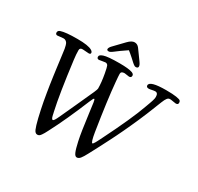

<svg xmlns="http://www.w3.org/2000/svg" viewBox="-186 -1114 1405 1361"><g transform="rotate(30 516.0 -433.5)"><path d="M486.3 -785.2Q477.5 -778.8 466.6 -770.5Q455.6 -762.2 449.7 -757.8Q443.8 -753.4 437.3 -749Q430.7 -744.6 426 -742.9Q421.4 -741.2 417.5 -741.2Q399.9 -741.2 401.4 -753.9Q402.8 -766.1 418 -781.7L493.2 -859.9Q521.5 -889.6 545.4 -889.6Q568.4 -889.6 584 -868.7L641.6 -789.1Q658.2 -766.6 656.7 -753.9Q655.3 -741.2 637.7 -741.2Q633.8 -741.2 629.6 -742.9Q625.5 -744.6 619.6 -749.3Q613.8 -753.9 609.1 -757.8Q604.5 -761.7 595.2 -770.5Q585.9 -779.3 579.1 -785.2Q548.3 -812.5 537.1 -820.3Q525.9 -813.5 486.3 -785.2ZM839.8 -533.7Q841.8 -539.6 847.9 -555.9Q854 -572.3 856.2 -578.9Q858.4 -585.4 862.1 -596.7Q865.7 -607.9 866.9 -615.2Q868.2 -622.6 868.2 -628.4Q868.2 -661.6 845.2 -661.6Q836.4 -661.6 819.3 -658Q802.2 -654.3 795.4 -654.3Q774.4 -654.3 774.4 -670.4Q774.4 -707.5 908.2 -707.5Q963.4 -707.5 991.7 -702.9Q1020 -698.2 1026.1 -692.4Q1032.2 -686.5 1032.2 -675.3Q1032.2 -659.2 1013.2 -659.2Q1007.8 -659.2 990.2 -662.6Q972.7 -666 963.9 -666Q957 -666 951.7 -663.6Q946.3 -661.1 940.9 -654.1Q935.5 -647 931.4 -638.9Q927.2 -630.9 920.9 -615.2Q914.6 -599.6 908.7 -584.5Q902.8 -569.3 892.6 -543.7Q882.3 -518.1 872.6 -494.1Q858.4 -460.4 844.5 -428Q830.6 -395.5 815.9 -364Q801.3 -332.5 789.8 -307.6Q778.3 -282.7 763.2 -252.4Q748 -222.2 739.3 -204.6Q730.5 -187 715.1 -157.5Q699.7 -127.9 694.1 -116.9Q688.5 -106 673.1 -76.9Q657.7 -47.9 654.8 -42.5Q636.7 -7.8 624 7.6Q611.3 22.9 596.2 22.9Q582 22.9 571.5 -1.5Q561 -25.9 548.8 -82Q541 -118.2 533.7 -166Q526.4 -213.9 516.6 -288.6Q506.8 -363.3 505.4 -373Q502 -399.4 495.6 -399.4Q490.7 -399.4 476.6 -365.2Q398.9 -175.8 329.1 -42.5Q318.4 -22 314 -14.2Q309.6 -6.3 302 4.6Q294.4 15.6 287.8 19.3Q281.2 22.9 272.9 22.9Q256.3 22.9 245.8 -0.5Q235.4 -23.9 221.2 -82Q213.9 -111.8 207 -145Q200.2 -178.2 195.3 -203.4Q190.4 -228.5 184.1 -268.3Q177.7 -308.1 174.8 -326.4Q171.9 -344.7 165.5 -390.9Q159.2 -437 157.7 -448.5Q156.2 -460 149.4 -512.7Q142.6 -565.4 141.6 -571.8Q139.2 -591.3 137.5 -601.8Q135.7 -612.3 132.1 -625.7Q128.4 -639.2 123.8 -645.8Q119.1 -652.3 111.8 -657Q104.5 -661.6 94.2 -661.6Q87.4 -661.6 68.4 -659.2Q49.3 -656.7 44.9 -656.7Q39.1 -656.7 34.4 -660.6Q29.8 -664.6 29.8 -672.9Q29.8 -689 47.9 -694.8Q84.5 -707.5 182.1 -707.5Q271.5 -707.5 301.8 -689Q315.9 -680.7 315.9 -669.4Q315.9 -658.7 300.8 -658.7Q294.4 -658.7 276.1 -660.4Q257.8 -662.1 251 -662.1Q238.3 -662.1 232.9 -657.2Q227.5 -652.3 227.5 -641.6Q227.5 -608.4 232.9 -566.9Q266.1 -304.7 294.9 -176.3Q295.9 -172.9 297.4 -166Q298.8 -159.2 299.6 -155.3Q300.3 -151.4 302 -145.3Q303.7 -139.2 304.9 -135.7Q306.2 -132.3 308.1 -128.9Q310.1 -125.5 312 -123.8Q314 -122.1 316.4 -122.1Q322.3 -122.1 329.3 -133.3Q336.4 -144.5 347.2 -168Q356 -187.5 406 -296.1Q456.1 -404.8 471.7 -440.9Q483.9 -469.2 483.9 -475.6Q483.9 -524.9 471.7 -591.8Q462.9 -639.6 458 -649.4Q451.7 -662.6 436.5 -662.6Q429.7 -662.6 410.6 -658.7Q391.6 -654.8 387.2 -654.8Q370.1 -654.8 370.1 -671.4Q370.1 -680.2 376.7 -685.5Q383.3 -690.9 397.9 -696.3Q430.7 -707.5 526.9 -707.5Q601.1 -707.5 631.8 -696.3Q649.4 -689.5 649.4 -675.8Q649.4 -658.7 630.9 -658.7Q624.5 -658.7 612.1 -661.4Q599.6 -664.1 592.8 -664.1Q564 -664.1 564 -643.1Q564 -626.5 568.4 -579.6Q580.6 -440.4 619.1 -196.8Q631.8 -119.1 643.1 -119.1Q645.5 -119.1 649.2 -123.3Q652.8 -127.4 658 -136.5Q663.1 -145.5 666.5 -152.1Q669.9 -158.7 676.3 -171.4Q682.6 -184.1 684.6 -188Q797.4 -413.6 839.8 -533.7Z"/></g></svg>

Font: Cooper*
Style: Italic
Weight: 400
Italic angle: -7°
Designer: Owen Earl
Foundry: indestructible type*
Version: Version 0.001